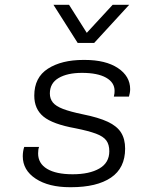

<svg xmlns="http://www.w3.org/2000/svg" viewBox="-20 -771 640 801"><path d="M272 10Q183 10 129 -25.5Q75 -61 75 -119Q75 -129 76.5 -139Q78 -149 81 -158H143Q141 -153 140 -146.5Q139 -140 139 -131Q139 -89 176.5 -66.5Q214 -44 283 -44Q353 -44 394.5 -68Q436 -92 436 -140Q436 -168 423.5 -185Q411 -202 380 -213.5Q349 -225 294 -236Q200 -253 161.5 -284.5Q123 -316 123 -372Q123 -448 180 -484.5Q237 -521 328 -521H333Q421 -521 472 -487Q523 -453 523 -399Q523 -392 521.5 -383Q520 -374 518 -368H455Q457 -376 457.5 -381.5Q458 -387 458 -392Q458 -427 422.5 -447Q387 -467 322 -467Q261 -467 224.5 -445.5Q188 -424 188 -381Q188 -359 200.5 -343.5Q213 -328 243 -316.5Q273 -305 326 -294Q391 -281 429.5 -263Q468 -245 485 -218Q502 -191 502 -151Q502 -70 443 -30Q384 10 276 10ZM519 -751 373 -592H304L203 -751H268L342 -634L450 -751Z"/></svg>

Font: Chivo Mono Medium ExtraLight
Style: Italic
Weight: 250
Italic angle: -8.05°
Monospace: yes
Version: Version 1.008